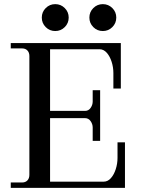

<svg xmlns="http://www.w3.org/2000/svg" viewBox="-20 -908 684 928"><path d="M32 0V-26H87Q103 -26 112.5 -36Q122 -46 122 -63V-637Q122 -654 112.5 -664Q103 -674 87 -674H32V-700H564V-480H528V-555Q528 -583 519.5 -609.5Q511 -636 496 -653Q481 -670 461 -670H222V-372H391Q408 -372 418 -386.5Q428 -401 428 -417V-472H464V-227H428V-292Q428 -308 418 -322.5Q408 -337 391 -337H222V-30H481Q501 -30 516 -47Q531 -64 539.5 -90.5Q548 -117 548 -145V-220H584V0ZM477 -758Q450 -758 431 -777Q412 -796 412 -823Q412 -850 431 -869Q450 -888 477 -888Q504 -888 523 -869Q542 -850 542 -823Q542 -796 523 -777Q504 -758 477 -758ZM247 -758Q220 -758 201 -777Q182 -796 182 -823Q182 -850 201 -869Q220 -888 247 -888Q274 -888 293 -869Q312 -850 312 -823Q312 -796 293 -777Q274 -758 247 -758Z"/></svg>

Font: Bentinck
Style: Regular
Weight: 400
Designer: Jörg Drees
Foundry: Jörg Drees
Version: Version 1.000; ttfautohint (v1.8.4.7-5d5b)